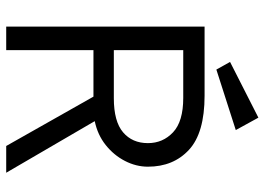

<svg xmlns="http://www.w3.org/2000/svg" viewBox="-134 -698 832 603"><g transform="rotate(90 281.5 -396.0)"><path d="M63 0V-623H280Q397 -623 450 -574Q503 -525 503 -445Q503 -408 485 -373Q467 -338 435 -312.5Q403 -287 360 -278L522 0H438L283 -274H137V0ZM137 -338H288Q361 -338 395 -367Q429 -396 429 -445Q429 -492 395 -524Q361 -556 287 -556H137ZM198 -660 174 -703 349 -792 388 -721Z"/></g></svg>

Font: Inconsolata SemiExpanded Thin
Style: Regular
Weight: 100
Width: 6
Monospace: yes
Designer: Raph Levien, Cyreal, Brenton Simpson
Foundry: Raph Levien, Cyreal, Google
Version: Version 3.100; ttfautohint (v1.8.4.7-5d5b)